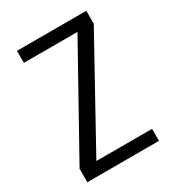

<svg xmlns="http://www.w3.org/2000/svg" viewBox="-174 -824 848 928"><g transform="rotate(-30 250.0 -360.0)"><path d="M129 -67H440V0H40V-75L362 -653H63V-720H450V-648Z"/></g></svg>

Font: Carrois Gothic
Style: Regular
Weight: 400
Designer: Ralph du Carrois
Foundry: Ralph du Carrois
Version: Version 1.002